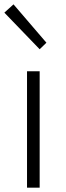

<svg xmlns="http://www.w3.org/2000/svg" viewBox="-24 -861 301 881"><path d="M100 0H158V-534H100ZM158 -635 189 -665 38 -841 -4 -803Z"/></svg>

Font: Noto Sans SC Light
Style: Regular
Weight: 300
Designer: Ryoko NISHIZUKA 西塚涼子 (kana, bopomofo & ideographs); Paul D. Hunt (Latin, Greek & Cyrillic); Sandoll Communications 산돌커뮤니
Foundry: Adobe
Version: Version 2.004;hotconv 1.0.118;makeotfexe 2.5.65603